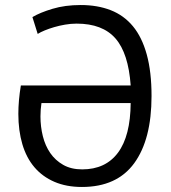

<svg xmlns="http://www.w3.org/2000/svg" viewBox="-20 -732 679 764"><path d="M145 -322Q143 -308 142 -295.5Q141 -283 141 -269Q141 -228 150.5 -190Q160 -152 180 -123Q200 -94 231.5 -76Q263 -58 307 -58Q400 -58 449.5 -124.5Q499 -191 500 -322ZM500 -392Q491 -520 439.5 -579Q388 -638 285 -638Q262 -638 239 -634Q216 -630 195.5 -624Q175 -618 158 -611Q141 -604 130 -597L109 -664Q139 -682 189 -697Q239 -712 301 -712Q368 -712 420.5 -691.5Q473 -671 509 -627.5Q545 -584 564 -515Q583 -446 583 -350Q583 -177 514 -82.5Q445 12 306 12Q244 12 196.5 -8.5Q149 -29 117 -66.5Q85 -104 69 -158Q53 -212 53 -279Q53 -305 55.5 -333.5Q58 -362 63 -392Z"/></svg>

Font: PTSans
Style: Regular
Weight: 400
Designer: A.Korolkova, O.Umpeleva, V.Yefimov
Foundry: ParaType Ltd
Version: Version 2.003W OFL